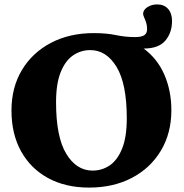

<svg xmlns="http://www.w3.org/2000/svg" viewBox="-20 -835 833 870"><path d="M405 -685Q463 -685 505.2 -676Q547.5 -667 591 -667Q622 -667 634.2 -675.8Q646.5 -684.5 646.5 -702.5Q646.5 -726 637.2 -746.2Q628 -766.5 628.5 -773Q629 -790.5 648.2 -802.8Q667.5 -815 692 -815Q723.5 -815 741.5 -794.8Q759.5 -774.5 759.5 -740Q759.5 -686.5 729 -650.8Q698.5 -615 631 -615Q693 -569.5 724.8 -496.5Q756.5 -423.5 756.5 -336Q756.5 -231.5 709 -152.2Q661.5 -73 577.5 -29Q493.5 15 383.5 15Q277 15 198 -28Q119 -71 75.5 -149.5Q32 -228 32 -334Q32 -439 79.5 -518Q127 -597 211.2 -641Q295.5 -685 405 -685ZM399.5 -62Q443 -62 478 -86.2Q513 -110.5 533.8 -162.8Q554.5 -215 554.5 -298.5Q554.5 -455.5 508.2 -531.8Q462 -608 389 -608Q346 -608 310.8 -583.8Q275.5 -559.5 254.8 -507.5Q234 -455.5 234 -371.5Q234 -214.5 280.2 -138.2Q326.5 -62 399.5 -62Z"/></svg>

Font: Newsreader Text ExtraBold
Style: Regular
Weight: 800
Designer: Hugues Gentile
Foundry: Production Type
Version: Version 1.001